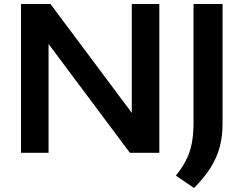

<svg xmlns="http://www.w3.org/2000/svg" viewBox="-20 -760 1212 955"><path d="M84.5 0V-740H231L662.5 -162.5H635.5V-740H772.5V0H626L194.5 -577.5H221.5V0ZM945 175 854.5 113.5Q886 75 905.5 36.8Q925 -1.5 933.8 -46Q942.5 -90.5 942.5 -147.5V-740H1087V-143.5Q1087 -82.5 1073 -29.5Q1059 23.5 1027.8 73.5Q996.5 123.5 945 175Z"/></svg>

Font: Encode Sans SC Expanded SemiBold
Style: Regular
Weight: 600
Width: 7
Designer: Multiple Designers
Foundry: Impallari Type
Version: Version 3.002